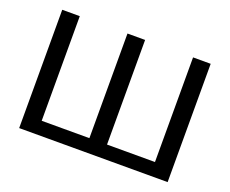

<svg xmlns="http://www.w3.org/2000/svg" viewBox="-116 -906 1310 1095"><g transform="rotate(20 539.0 -359.0)"><path d="M990 0H89V-718H195.5V-83H485V-718H592V-83H883V-718H990Z"/></g></svg>

Font: Verano Sans Medium
Style: Regular
Weight: 500
Designer: Lukasz Dziedzic with Adam Twardoch and Botio Nikoltchev
Foundry: tyPoland Lukasz Dziedzic
Version: Version 3.001;December 28, 2019;FontCreator 12.0.0.2547 64-b